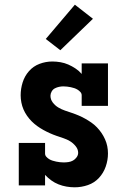

<svg xmlns="http://www.w3.org/2000/svg" viewBox="-20 -790 540 818"><path d="M298 8Q281 8 263.5 5Q246 2 229.5 -4.5Q213 -11 198.5 -21.5Q184 -32 172 -45V0H60V-181H172V-136Q172 -128 177.5 -122Q183 -116 189.5 -112Q196 -108 204 -105.5Q212 -103 219.5 -101.5Q227 -100 235 -99Q243 -98 251 -98Q261 -98 271.5 -99.5Q282 -101 291 -106Q300 -111 306.5 -120Q313 -129 313 -139Q313 -154 302.5 -167Q292 -180 279 -188Q266 -196 251 -201Q236 -206 221.5 -211Q207 -216 192.5 -222.5Q178 -229 164.5 -236.5Q151 -244 138.5 -253Q126 -262 115 -273Q104 -284 95 -297Q86 -310 80 -324Q74 -338 71 -353.5Q68 -369 68 -384Q68 -412 76.5 -439Q85 -466 103.5 -487Q122 -508 148.5 -518Q175 -528 203 -528Q220 -528 237.5 -525Q255 -522 271 -515Q287 -508 302 -498Q317 -488 328 -475V-520H440V-339H328V-384Q328 -392 322.5 -398Q317 -404 310.5 -408Q304 -412 296.5 -414.5Q289 -417 281.5 -418.5Q274 -420 266 -421Q258 -422 250 -422Q241 -422 231.5 -420Q222 -418 213.5 -413.5Q205 -409 200 -400Q195 -391 195 -382Q195 -366 205 -353Q215 -340 228.5 -332Q242 -324 256.5 -319Q271 -314 286 -309Q301 -304 315 -298Q329 -292 342.5 -284.5Q356 -277 369 -268Q382 -259 393 -247.5Q404 -236 412.5 -223.5Q421 -211 427.5 -196.5Q434 -182 437 -167Q440 -152 440 -136Q440 -108 430.5 -80.5Q421 -53 401.5 -32Q382 -11 354.5 -1.5Q327 8 298 8ZM237 -576 175 -624 299 -770 376 -710Z"/></svg>

Font: Iosevka Curly Slab Heavy
Style: Regular
Weight: 900
Monospace: yes
Designer: Belleve Invis
Foundry: Belleve Invis
Version: Version 22.1.2; ttfautohint (v1.8.4)